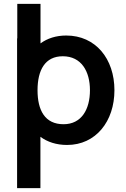

<svg xmlns="http://www.w3.org/2000/svg" viewBox="-20 -740 656 1000"><path d="M325 -555C271.5 -555 226.5 -540 191 -514V-720H70V-540H69V240H190.5V-27.5C227 -0.5 273.5 15 329.5 15C479 15 576 -108 576 -270C576 -434 478 -555 325 -555ZM311 -93C214 -93 175.5 -165.5 175.5 -270C175.5 -375.5 215 -447 307 -447C404 -447 448.5 -368 448.5 -270C448.5 -171 405 -93 311 -93Z"/></svg>

Font: Hauora
Style: Bold
Weight: 700
Designer: Wayne Shih
Foundry: WCYS
Version: Version 1.001;hotconv 1.0.109;makeotfexe 2.5.65596